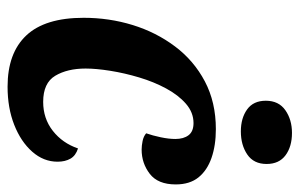

<svg xmlns="http://www.w3.org/2000/svg" viewBox="-162 -609 791 507"><g transform="rotate(90 233.5 -355.5)"><path d="M209 20Q120 20 73.5 -29.5Q27 -79 27 -181Q27 -248 46 -310Q65 -372 102.5 -422Q140 -472 195 -501Q250 -530 321 -530Q364 -530 397 -518.5Q430 -507 448.5 -484Q467 -461 467 -424Q467 -377 439 -355.5Q411 -334 375 -334Q365 -334 352.5 -336.5Q340 -339 332 -346Q338 -363 342.5 -384.5Q347 -406 347 -423Q347 -445 337 -458Q327 -471 305 -471Q277 -471 254 -451Q231 -431 213.5 -398.5Q196 -366 184.5 -327.5Q173 -289 167 -251.5Q161 -214 161 -186Q161 -138 180 -106Q199 -74 249 -74Q293 -74 325.5 -99.5Q358 -125 372 -166Q391 -160 399 -146Q407 -132 407 -112Q407 -75 380.5 -45Q354 -15 309.5 2.5Q265 20 209 20ZM327 -596Q292 -596 269 -612.5Q246 -629 246 -662Q246 -696 271 -713.5Q296 -731 331 -731Q367 -731 390 -714Q413 -697 413 -664Q413 -630 388 -613Q363 -596 327 -596Z"/></g></svg>

Font: Sansita Swashed Light Medium
Style: Regular
Weight: 500
Version: Version 1.003